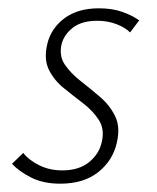

<svg xmlns="http://www.w3.org/2000/svg" viewBox="-20 -436 377 462"><path d="M125 6Q84 6 54.5 -9Q25 -24 9 -42L36 -68Q49 -51 74 -38.5Q99 -26 130 -26Q170 -26 194.5 -46Q219 -66 225 -95Q232 -125 218 -147Q204 -169 180.5 -187Q157 -205 133.5 -224Q110 -243 97.5 -268.5Q85 -294 94 -331Q103 -368 135 -392Q167 -416 218 -416Q250 -416 274 -407.5Q298 -399 315 -387L293 -358Q281 -370 260 -378Q239 -386 214 -386Q177 -386 155.5 -369.5Q134 -353 128 -329Q122 -301 136 -280.5Q150 -260 173.5 -241.5Q197 -223 220.5 -203Q244 -183 257 -156.5Q270 -130 261 -92Q251 -49 216 -21.5Q181 6 125 6Z"/></svg>

Font: Ysabeau ExtraLight
Style: Italic
Weight: 250
Italic angle: -12°
Version: Version 2.000;gftools[0.9.27.dev2+g8671c4b]